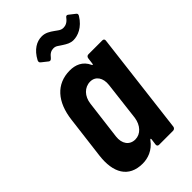

<svg xmlns="http://www.w3.org/2000/svg" viewBox="-224 -785 861 861"><g transform="rotate(-45 207.0 -354.0)"><path d="M223 -641C240 -641 246 -632 263 -622C280 -611 294 -603 313 -603C340 -603 379 -617 407 -663C411 -670 410 -675 404 -679L376 -701C371 -705 365 -704 360 -696C347 -679 333 -674 320 -674C303 -674 293 -685 281 -693C264 -705 247 -716 224 -716C192 -716 159 -698 135 -653C132 -646 133 -641 138 -637L167 -614C172 -610 178 -611 184 -618C197 -635 209 -641 223 -641ZM302 -499 298 -468C297 -463 294 -462 292 -467C274 -507 239 -519 205 -519C119 -519 66 -458 54 -357L29 -155C17 -57 52 8 141 8C173 8 212 -4 240 -43C243 -47 246 -47 246 -42L242 -12C241 -5 245 0 252 0H341C348 0 354 -5 355 -12L414 -499C415 -506 411 -511 404 -511H315C308 -511 303 -506 302 -499ZM194 -92C158 -92 137 -121 142 -163L165 -348C170 -390 198 -419 234 -419C268 -419 288 -390 283 -348L261 -163C255 -121 228 -92 194 -92Z"/></g></svg>

Font: Barlow Condensed SemiBold
Style: Italic
Weight: 600
Width: 3
Italic angle: -7°
Designer: Jeremy Tribby
Foundry: Tribby Type
Version: Version 1.422;hotconv 1.0.109;makeotfexe 2.5.65596